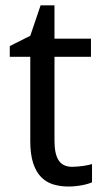

<svg xmlns="http://www.w3.org/2000/svg" viewBox="-20 -679 379 709"><path d="M247.1 -63Q255.9 -63 266.8 -64Q277.8 -64.9 288.1 -66.4Q298.3 -67.9 306.9 -69.8Q315.4 -71.8 319.8 -73.2V-5.9Q313.5 -2.9 303.7 0Q293.9 2.9 282.2 5.1Q270.5 7.3 257.8 8.5Q245.1 9.8 232.9 9.8Q202.6 9.8 176.8 2Q150.9 -5.9 132.1 -24.9Q113.3 -43.9 102.5 -76.4Q91.8 -108.9 91.8 -158.2V-469.2H16.1V-508.8L91.8 -546.9L129.9 -659.2H181.2V-536.1H315.9V-469.2H181.2V-158.2Q181.2 -110.8 196.5 -86.9Q211.9 -63 247.1 -63Z"/></svg>

Font: Puppies Kittens
Style: Regular
Weight: 400
Foundry: Ascender Corporation and Peter Mawhorter
Version: Version 0.1